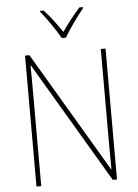

<svg xmlns="http://www.w3.org/2000/svg" viewBox="-62 -996 751 1043"><g transform="rotate(-5 313.5 -474.5)"><path d="M301 -792H324C349 -836 396 -901 430 -943V-949H411C375 -909 340 -864 313 -824C286 -864 249 -914 216 -949H197V-943C228 -906 276 -837 301 -792ZM533 0V-714H507V-200C507 -160 507 -107 508 -58H506L118 -714H94V0H120V-519C120 -573 120 -612 119 -658H121L510 0Z"/></g></svg>

Font: Noto Sans Armenian SemiCondensed Thin
Style: Regular
Weight: 100
Width: 4
Designer: Monotype Design Team
Foundry: Monotype Imaging Inc.
Version: Version 2.008